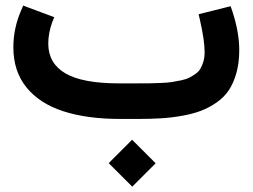

<svg xmlns="http://www.w3.org/2000/svg" viewBox="-20 -438 930 707"><path d="M386.9 156.2 459.9 83.1 466.5 76.6 473 83.1 546.6 156.7 553.1 163.2 546.6 169.8 473.6 242.8 467 249.4 460.5 242.8 386.9 169.3 380.4 162.7ZM486.1 0H423.2Q299.7 0 212.6 -28.5Q125.4 -56.9 77.3 -116.4Q29.2 -175.8 29.2 -264Q29.2 -334 57.9 -400L65.5 -417.6L83.6 -410.6L160.7 -381.9L179.8 -374.8L172.3 -356.2Q157.7 -316.4 157.7 -276.6Q158.2 -204.5 220.9 -167.8Q283.6 -131 418.1 -131H482.6Q511.8 -131 529.5 -131.2Q547.1 -131.5 572.3 -132.5Q597.5 -133.5 612.3 -135.8Q627.2 -138 646.3 -142.1Q665.5 -146.1 676.8 -151.9Q688.2 -157.7 700.3 -166.2Q712.3 -174.8 718.6 -186.1Q724.9 -197.5 729.2 -212.3Q733.5 -227.2 733.5 -245.8Q733.5 -288.7 715.9 -366.2L711.3 -385.4L730.5 -390.4L811.1 -410.6L829.2 -415.1L835.3 -397.5Q861 -319.4 861 -253.4Q861 -207.1 850.6 -169.8Q840.3 -132.5 822.9 -106.3Q805.5 -80.1 778.1 -61Q750.6 -41.8 720.4 -30.2Q690.2 -18.6 650.1 -11.6Q610.1 -4.5 572 -2.3Q534 0 486.1 0Z"/></svg>

Font: Vazir FD
Style: Bold
Weight: 700
Foundry: DejaVu fonts team - Redesigned by Saber Rastikerdar
Version: Version 21.10;October 20, 2019;FontCreator 12.0.0.2547 64-bi